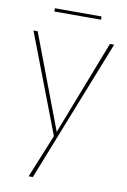

<svg xmlns="http://www.w3.org/2000/svg" viewBox="-96 -709 653 989"><g transform="rotate(10 231.0 -214.0)"><path d="M221 -9 225 -17 420 -520H442L148 224H126ZM20 -520H42L230 -23H234L225 -3H218ZM109 -635V-652H353V-635Z"/></g></svg>

Font: Murecho Thin
Style: Regular
Weight: 100
Designer: Neil Summerour
Foundry: Positype
Version: Version 1.010